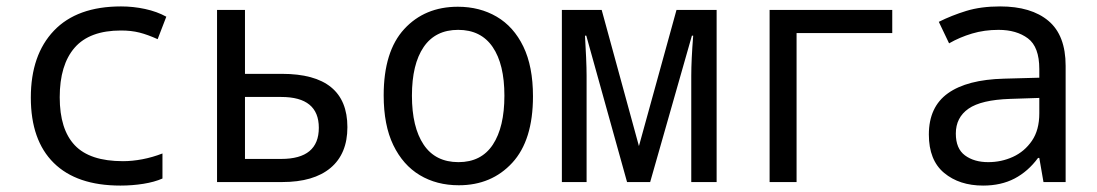

<svg xmlns="http://www.w3.org/2000/svg" viewBox="-20 -567 3418 598"><path d="M355 11Q219 11 147.5 -59.5Q76 -130 76 -263Q76 -396 148 -471.5Q220 -547 357 -547Q395 -547 432 -539Q469 -531 498 -515L471 -445Q440 -459 414.5 -465.5Q389 -472 357 -472Q259 -472 212.5 -418.5Q166 -365 166 -264Q166 -164 213 -114.5Q260 -65 363 -65Q392 -65 423.5 -71Q455 -77 486 -89V-11Q461 0 426.5 5.5Q392 11 355 11Z M656 0V-536H743V-337H858Q1062 -337 1062 -171Q1062 -88 1009.5 -44Q957 0 859 0ZM743 -72H856Q973 -72 973 -169Q973 -265 856 -265H743Z M1409 10Q1340 10 1287.5 -21.5Q1235 -53 1205 -115Q1175 -177 1175 -270Q1175 -407 1239 -476.5Q1303 -546 1406 -546Q1474 -546 1527 -515Q1580 -484 1610 -422Q1640 -360 1640 -267Q1640 -130 1575.5 -60Q1511 10 1409 10ZM1408 -62Q1479 -62 1515 -116.5Q1551 -171 1551 -269Q1551 -367 1514.5 -420.5Q1478 -474 1407 -474Q1336 -474 1299.5 -420.5Q1263 -367 1263 -269Q1263 -171 1299.5 -116.5Q1336 -62 1408 -62Z M1730 0V-536H1854L1970 -112L2087 -536H2212V0H2133V-331Q2133 -380 2139 -456H2135L2005 0H1933L1806 -456H1802Q1804 -421 1805.5 -388Q1807 -355 1807 -331V0Z M2377 0V-536H2759V-464H2461V0Z M3042 11Q2968 11 2920.5 -28.5Q2873 -68 2873 -148Q2873 -234 2932.5 -276.5Q2992 -319 3107 -322L3217 -325V-352Q3217 -421 3181.5 -447.5Q3146 -474 3090 -474Q3046 -474 3007.5 -462.5Q2969 -451 2936 -432L2904 -499Q2944 -519 2989.5 -533Q3035 -547 3095 -547Q3192 -547 3245.5 -502Q3299 -457 3299 -362V0H3230L3217 -75H3213Q3182 -33 3140 -11Q3098 11 3042 11ZM3058 -62Q3099 -62 3135 -78.5Q3171 -95 3194 -128.5Q3217 -162 3217 -214V-262L3126 -259Q3036 -256 2996.5 -228.5Q2957 -201 2957 -151Q2957 -104 2985.5 -83Q3014 -62 3058 -62Z"/></svg>

Font: Noto Sans Mono SemiCondensed
Style: Regular
Weight: 400
Width: 4
Designer: Monotype Design Team
Foundry: Monotype Imaging Inc.
Version: Version 2.014